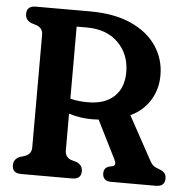

<svg xmlns="http://www.w3.org/2000/svg" viewBox="-51 -750 778 800"><g transform="rotate(5 338.0 -350.0)"><path d="M609 -460Q609 -400.5 579.2 -353.8Q549.5 -307 498.5 -284L597 -104Q604.5 -89.5 612.5 -82.8Q620.5 -76 636.5 -70.5Q653.5 -64.5 660.5 -56Q667.5 -47.5 667.5 -33.5Q667.5 0 629.5 0H444Q407 0 407 -33.5Q407 -53.5 425 -61.5L445.5 -66.5Q459.5 -71.5 448.5 -94L368.5 -254Q355.5 -253 340 -253Q290 -253 243.5 -268V-114.5Q243.5 -87 267.5 -77L292 -70Q317.5 -59 317.5 -33.5Q317.5 0 280 0H66.5Q29 0 29 -33.5Q29 -59 54 -70L77 -77Q103 -87 103 -114.5V-585.5Q103 -613 77 -623L54 -630Q29 -641 29 -666.5Q29 -700 66.5 -700H293Q395 -700 465.2 -668.5Q535.5 -637 572.2 -582.5Q609 -528 609 -460ZM243.5 -632V-330.5Q262.5 -325.5 281.5 -323.8Q300.5 -322 317 -322Q388 -322 427 -358.5Q466 -395 466 -461Q466 -535 417.8 -583.5Q369.5 -632 286 -632Z"/></g></svg>

Font: Fraunces 144pt S100 SemiBold
Style: Regular
Weight: 600
Version: Version 1.000; ttfautohint (v1.8.3)